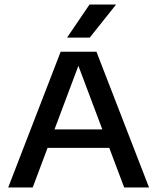

<svg xmlns="http://www.w3.org/2000/svg" viewBox="-20 -822 690 842"><path d="M16 0 246 -595H403L633.5 0H524.5L317 -551.5H330.5L123.5 0ZM161 -173.5 186.5 -254.5H462.5L487 -173.5ZM274 -657 372.5 -802H489L373.5 -657Z"/></svg>

Font: Encode Sans SC SemiExpanded Medium
Style: Regular
Weight: 500
Width: 6
Designer: Multiple Designers
Foundry: Impallari Type
Version: Version 3.002